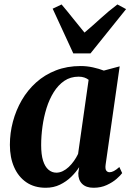

<svg xmlns="http://www.w3.org/2000/svg" viewBox="-20 -854 604 884"><path d="M466.5 -97.5Q463.5 -77 469 -69Q474.5 -61 484.5 -61Q493.5 -61 504.2 -66.5Q515 -72 529.5 -85L542.5 -57Q535 -46.5 516.8 -30.5Q498.5 -14.5 471.5 -2Q444.5 10.5 410.5 10.5Q376.5 10.5 358.2 -7.5Q340 -25.5 340.5 -56.5L344.5 -84.5Q330 -61.5 307.8 -39.8Q285.5 -18 256.2 -3.8Q227 10.5 190.5 10.5Q138 10.5 101.2 -14.8Q64.5 -40 45 -84.5Q25.5 -129 25.5 -187Q25.5 -241.5 39.5 -294Q53.5 -346.5 80.2 -392.8Q107 -439 146.5 -474.5Q186 -510 237.5 -530Q289 -550 351.5 -550Q379.5 -550 408 -543.8Q436.5 -537.5 458 -529L531 -548.5ZM388 -486.5Q380 -493 368.5 -497Q357 -501 342 -501Q304.5 -501 276.2 -481.8Q248 -462.5 227.5 -429.8Q207 -397 194.2 -356Q181.5 -315 175.5 -271Q169.5 -227 169.5 -185.5Q169.5 -142.5 178.2 -114.5Q187 -86.5 203 -72.8Q219 -59 239.5 -59Q254.5 -59 269 -66Q283.5 -73 296.5 -85.2Q309.5 -97.5 320.5 -113Q331.5 -128.5 339.5 -145.5ZM317.5 -608 222.5 -814 263.5 -833.5Q289 -803.5 315.5 -770Q342 -736.5 369 -704Q407.5 -736.5 443.5 -769.5Q479.5 -802.5 520.5 -833.5L560.5 -812L396.5 -608Z"/></svg>

Font: Merriweather 60pt
Style: Bold Italic
Weight: 700
Italic angle: -7.8°
Version: Version 2.101